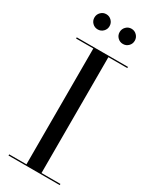

<svg xmlns="http://www.w3.org/2000/svg" viewBox="-238 -999 846 1055"><g transform="rotate(30 185.0 -471.0)"><path d="M22.5 0V-7.5H132V-742.5H22.5V-750H347.5V-742.5H227.5V-7.5H347.5V0ZM260 -845Q240 -845 226 -859Q212 -873 212 -893Q212 -913 226 -927.2Q240 -941.5 260 -941.5Q280 -941.5 294 -927.2Q308 -913 308 -893Q308 -873 294 -859Q280 -845 260 -845ZM100 -845Q80 -845 66 -859Q52 -873 52 -893Q52 -913 66 -927.2Q80 -941.5 100 -941.5Q120 -941.5 134 -927.2Q148 -913 148 -893Q148 -873 134 -859Q120 -845 100 -845Z"/></g></svg>

Font: Bodoni Moda 28pt
Style: Regular
Weight: 400
Designer: Owen Earl
Foundry: indestructible type
Version: Version 2.005